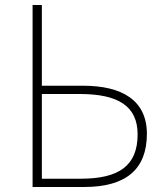

<svg xmlns="http://www.w3.org/2000/svg" viewBox="-20 -746 661 766"><path d="M110 0H316C483 0 566 -71 566 -212C566 -346 467 -404 311 -404H147V-726H110ZM147 -33V-371H298C451 -371 529 -323 529 -210C529 -85 455 -33 302 -33Z"/></svg>

Font: SSpoqa Han Sans Neo Thin
Style: Regular
Weight: 100
Designer: [Spoqa Han Sans Neo] Dong-huui Kim  Younghwa Kang  Yujin Lee  [Noto Sans] Ryoko NISHIZUKA  (kana & ideographs); Paul D. 
Foundry: Spoqa (http://www.spoqa-han-sans.com)
Version: Version 1.000